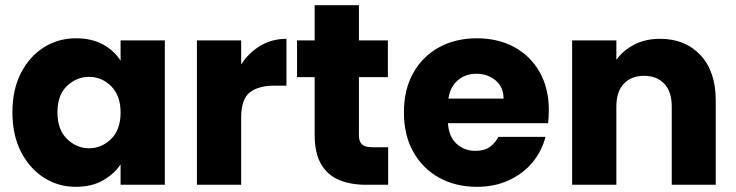

<svg xmlns="http://www.w3.org/2000/svg" viewBox="-20 -714 2843 742"><path d="M28 -280Q28 -368 61 -432Q94 -496 149.5 -531Q205 -566 274 -566Q336 -566 380 -541Q424 -516 446 -479V-558H617V0H446V-79Q423 -43 379 -17.5Q335 8 273 8Q205 8 149.5 -27.5Q94 -63 61 -127.5Q28 -192 28 -280ZM446 -279Q446 -345 409.5 -381Q373 -417 324 -417Q276 -417 239 -382Q202 -347 202 -280Q202 -213 239 -177Q276 -141 324 -141Q373 -141 409.5 -177Q446 -213 446 -279Z M741 -558H912V-465Q941 -510 986 -537Q1031 -564 1087 -564V-383H1040Q979 -383 945.5 -357Q912 -331 912 -259V0H741Z M1128 -416V-558H1196V-694H1367V-558H1479V-416H1367V-192Q1367 -167 1379 -156Q1391 -145 1419 -145H1480V0H1393Q1335 0 1290.5 -18.5Q1246 -37 1221 -79.5Q1196 -122 1196 -194V-416Z M2088 -185Q2074 -130 2038 -86.5Q2002 -43 1947 -17.5Q1892 8 1823 8Q1741 8 1677.5 -27Q1614 -62 1577.5 -126.5Q1541 -191 1541 -279Q1541 -368 1577 -432Q1613 -496 1676.5 -531Q1740 -566 1823 -566Q1905 -566 1967.5 -532Q2030 -498 2065.5 -435.5Q2101 -373 2101 -288Q2101 -261 2098 -238H1711Q1715 -184 1745.5 -157.5Q1776 -131 1817 -131Q1853 -131 1874 -147Q1895 -163 1906 -185ZM1821 -429Q1779 -429 1749.5 -404Q1720 -379 1713 -333H1926Q1926 -378 1895 -403.5Q1864 -429 1821 -429Z M2576 -303Q2576 -360 2547 -390.5Q2518 -421 2469 -421Q2420 -421 2391 -390.5Q2362 -360 2362 -303V0H2191V-558H2362V-483Q2388 -519 2431 -541.5Q2474 -564 2531 -564Q2628 -564 2687 -501Q2746 -438 2746 -326V0H2576Z"/></svg>

Font: Poppins
Style: Bold
Weight: 700
Designer: Ninad Kale (Devanagari), Jonny Pinhorn (Latin)
Version: Version 5.002